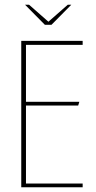

<svg xmlns="http://www.w3.org/2000/svg" viewBox="-20 -793 405 813"><path d="M86 -773H103L185 -701L267 -773H282L198 -688H170ZM70 -620H330V-603H90V-362H316L311 -346H90V-16H330V0H70Z"/></svg>

Font: Smooch Sans Thin
Style: Regular
Weight: 100
Designer: Robert E. Leuschke
Foundry: Robert E. Leuschke
Version: Version 1.010